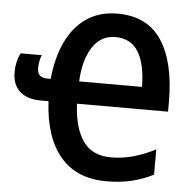

<svg xmlns="http://www.w3.org/2000/svg" viewBox="-52 -778 847 840"><g transform="rotate(5 371.0 -357.5)"><path d="M431 -725Q561 -725 624.5 -630Q688 -535 688 -359V-317H288Q293 -212 333 -154Q373 -96 457 -96Q508 -96 556.5 -110Q605 -124 651 -148V-37Q608 -15 558 -2.5Q508 10 446 10Q314 10 242.5 -75Q171 -160 163 -317H129Q69 -317 36.5 -346.5Q4 -376 4 -431Q4 -477 23 -515H116Q111 -503 108 -488Q105 -473 105 -458Q105 -436 116 -425.5Q127 -415 152 -415H164Q173 -509 206 -578.5Q239 -648 295.5 -686.5Q352 -725 431 -725ZM431 -622Q365 -622 329 -564.5Q293 -507 289 -415H565Q564 -516 531 -569Q498 -622 431 -622Z"/></g></svg>

Font: Noto Sans Condensed SemiBold
Style: Regular
Weight: 600
Width: 3
Designer: Monotype Design Team
Foundry: Monotype Imaging Inc.
Version: Version 2.013; ttfautohint (v1.8.4.7-5d5b)